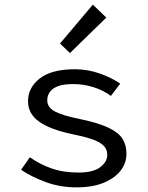

<svg xmlns="http://www.w3.org/2000/svg" viewBox="-20 -797 640 829"><path d="M310 12Q239 12 177 -11Q115 -34 71 -64L109 -118Q151 -88 202 -70Q253 -52 320 -52Q382 -52 412.5 -75Q443 -98 443 -128Q443 -142 437.5 -154Q432 -166 416.5 -177Q401 -188 371 -198Q341 -208 291 -218Q196 -238 148.5 -272Q101 -306 101 -360Q101 -419 152 -458.5Q203 -498 303 -498Q359 -498 411 -479.5Q463 -461 499 -436L459 -383Q426 -407 384 -420.5Q342 -434 296 -434Q254 -434 229.5 -424.5Q205 -415 194.5 -399Q184 -383 184 -364Q184 -333 217.5 -315.5Q251 -298 325 -283Q406 -266 449.5 -245Q493 -224 509.5 -197Q526 -170 526 -133Q526 -93 501 -60.5Q476 -28 428 -8Q380 12 310 12ZM282 -568 239 -609 381 -777 439 -721Z"/></svg>

Font: Source Code Pro
Style: Regular
Weight: 400
Monospace: yes
Designer: Paul D. Hunt, Teo Tuominen
Foundry: Adobe Systems Incorporated
Version: Version 1.018;hotconv 1.0.116;makeotfexe 2.5.65601